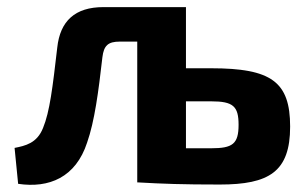

<svg xmlns="http://www.w3.org/2000/svg" viewBox="-20 -513 866 540"><path d="M503 -321V-493H271C191 -493 149 -454 141 -379C128 -267 120 -199 101 -153C84 -110 51 -103 21 -97L31 4C118 17 193 -14 225 -112C246 -172 257 -255 268 -352C272 -385 284 -396 317 -396H366V0H368C438 4 493 6 598 6C737 6 796 -30 796 -157C796 -283 743 -321 574 -321ZM503 -96V-228H574C636 -228 651 -214 651 -162C651 -108 634 -96 574 -96Z"/></svg>

Font: SnT
Style: Bold
Weight: 700
Designer: Natanael Gama
Version: Version 1.001;PS 001.001;hotconv 1.0.70;makeotf.lib2.5.58329